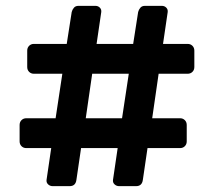

<svg xmlns="http://www.w3.org/2000/svg" viewBox="-20 -675 731 656"><path d="M160 -39Q151 -39 144.5 -45Q138 -51 139 -60L155 -169H70Q60 -169 53.5 -175.5Q47 -182 47 -192V-248Q47 -258 53.5 -264.5Q60 -271 70 -271H170L193 -423H96Q86 -423 79.5 -429.5Q73 -436 73 -446V-502Q73 -512 79.5 -518.5Q86 -525 96 -525H208L225 -634Q227 -642 232.5 -648.5Q238 -655 248 -655H306Q315 -655 321 -649Q327 -643 326 -634L310 -525H435L452 -634Q454 -642 459.5 -648.5Q465 -655 475 -655H533Q542 -655 548 -649Q554 -643 553 -634L537 -525H621Q631 -525 637.5 -518.5Q644 -512 644 -502V-446Q644 -436 637.5 -429.5Q631 -423 621 -423H522L500 -271H595Q605 -271 611.5 -264.5Q618 -258 618 -248V-192Q618 -182 611.5 -175.5Q605 -169 595 -169H484L468 -60Q465 -39 445 -39H387Q378 -39 371.5 -45Q365 -51 366 -60L382 -169H257L241 -60Q238 -39 218 -39ZM273 -271H397L420 -423H295Z"/></svg>

Font: Rubik Medium
Style: Regular
Weight: 500
Designer: Hubert and Fischer
Foundry: Hubert and Fischer
Version: Version 2.300; ttfautohint (v1.8.4.7-5d5b);gftools[0.9.30]